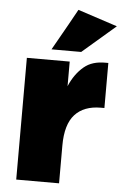

<svg xmlns="http://www.w3.org/2000/svg" viewBox="-54 -811 545 850"><g transform="rotate(5 218.0 -386.0)"><path d="M156.2 -587.9Q189.5 -587.9 288.1 -587.9Q325.2 -620.1 435.5 -714.8Q391.6 -729.5 259.8 -772.5Q234.4 -725.6 156.2 -587.9ZM50.8 0Q98.6 0 241.2 0Q241.2 -42 241.2 -168Q241.2 -261.7 281.2 -305.7Q321.3 -349.6 396.5 -349.6Q401.4 -349.6 412.1 -349.6Q412.1 -400.4 412.1 -549.8Q406.2 -549.8 401.4 -549.8Q340.8 -550.8 304.7 -520.5Q264.6 -487.3 241.2 -431.6Q241.2 -468.8 241.2 -541Q193.4 -541 50.8 -541Q50.8 -506.8 50.8 -405.3Q50.8 -303.7 50.8 0Z"/></g></svg>

Font: Big-Shock
Style: Black
Weight: 400